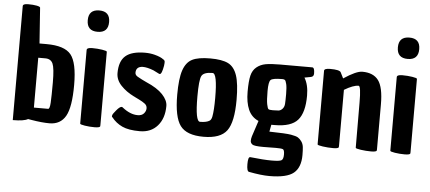

<svg xmlns="http://www.w3.org/2000/svg" viewBox="-60 -908 2889 1289"><g transform="rotate(5 1384.0 -264.0)"><path d="M227 -512Q348 -512 391.5 -458.5Q435 -405 435 -255Q435 -105 400.5 -44.5Q366 16 292 16Q241 16 170 4L147 0Q120 16 45 16V-752Q45 -768 80 -768Q115 -768 138 -763.5Q161 -759 162 -752L179 -512ZM179 -416V-80H275Q286 -80 288.5 -122.5Q291 -165 291 -260Q291 -355 277.5 -385.5Q264 -416 227 -416Z M498 0V-496Q498 -512 534 -512Q570 -512 602 -507Q634 -502 634 -496V0Q634 6 633 8Q628 16 595 16Q562 16 530 11Q498 6 498 0ZM560 -624Q488 -624 488 -696Q488 -768 560 -768Q632 -768 632 -696Q632 -624 560 -624Z M1001 -378 995 -380 957 -399Q914 -416 883 -416Q838 -414 838 -373Q838 -357 855.5 -347Q873 -337 884 -331.5Q895 -326 916 -316Q991 -284 1027.5 -245Q1064 -206 1064 -168Q1064 -85 1020 -34.5Q976 16 900.5 16Q825 16 782 -4Q739 -24 710 -61Q706 -63 706 -67Q706 -71 707.5 -77Q709 -83 731 -109.5Q753 -136 766 -136Q770 -136 774 -132Q827 -90 877 -90Q905 -90 919 -106Q933 -122 933 -141Q933 -160 917 -172Q901 -184 877.5 -195.5Q854 -207 852 -208Q850 -209 846.5 -211Q843 -213 840 -214Q789 -239 753.5 -276.5Q718 -314 718 -360Q718 -440 759.5 -476Q801 -512 891 -512Q925 -512 956 -504Q998 -493 1016 -478H1017Q1025 -473 1026.5 -466Q1028 -459 1025 -436Q1015 -378 1001 -378Z M1130 -250Q1130 -359 1149 -415Q1168 -471 1209 -491.5Q1250 -512 1330 -512Q1410 -512 1451 -491.5Q1492 -471 1511 -415Q1530 -359 1530 -250Q1530 -100 1487 -42Q1444 16 1330 16Q1216 16 1173 -42Q1130 -100 1130 -250ZM1266 -250Q1266 -82 1298 -82Q1342 -82 1363 -96Q1374 -104 1378 -125Q1386 -167 1386 -250Q1386 -416 1354 -416Q1294 -416 1280 -388.5Q1266 -361 1266 -250Z M1821 48 1736 49Q1674 49 1661.5 39Q1649 29 1649 15Q1649 1 1654 -16L1689 -122Q1641 -143 1620 -191Q1599 -239 1599 -311Q1599 -383 1608 -420Q1617 -457 1642.5 -478Q1668 -499 1703 -505.5Q1738 -512 1799 -512H2017Q2033 -512 2033 -472Q2033 -452 2017 -448L2014 -447L1971 -439Q1999 -393 1999 -320Q1999 -205 1954.5 -154.5Q1910 -104 1799 -104H1777L1768 -57Q1881 -55 1915 -49Q1949 -43 1962 -35Q1975 -27 1986.5 -11Q1998 5 2000.5 26Q2003 47 2003 81Q2003 164 1957 202Q1911 240 1793 240Q1738 240 1655 224Q1640 221 1640 173Q1640 125 1654 125Q1654 125 1655 125H1656Q1746 135 1799.5 135Q1853 135 1866 127Q1879 119 1879 87.5Q1879 56 1867.5 52Q1856 48 1821 48ZM1824 -416Q1759 -416 1745.5 -402.5Q1732 -389 1732 -327.5Q1732 -266 1737.5 -238.5Q1743 -211 1749 -206.5Q1755 -202 1778.5 -202Q1802 -202 1816.5 -203.5Q1831 -205 1843 -218Q1855 -231 1856.5 -252Q1858 -273 1858 -318Q1858 -363 1852.5 -385.5Q1847 -408 1841 -412Q1835 -416 1824 -416Z M2355 -512Q2429 -512 2463.5 -466Q2498 -420 2498 -304V0Q2498 6 2497 8Q2492 16 2458.5 16Q2425 16 2390 11Q2355 6 2355 0L2354 -304Q2354 -416 2338 -416Q2302 -416 2242 -380V0Q2242 6 2241 8Q2236 16 2202.5 16Q2169 16 2133.5 11Q2098 6 2098 0V-496Q2098 -512 2138 -512Q2201 -512 2210 -496Q2210 -494 2211 -494L2230 -456Q2314 -512 2355 -512Z M2588 0V-496Q2588 -512 2624 -512Q2660 -512 2692 -507Q2724 -502 2724 -496V0Q2724 6 2723 8Q2718 16 2685 16Q2652 16 2620 11Q2588 6 2588 0ZM2650 -624Q2578 -624 2578 -696Q2578 -768 2650 -768Q2722 -768 2722 -696Q2722 -624 2650 -624Z"/></g></svg>

Font: Chau Philomene One
Style: Regular
Weight: 400
Designer: Vicente Lamonaca
Foundry: TipoType
Version: Version 1.002